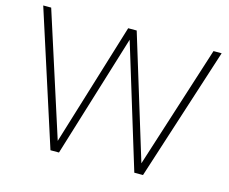

<svg xmlns="http://www.w3.org/2000/svg" viewBox="-101 -861 1195 1002"><g transform="rotate(15 497.0 -360.0)"><path d="M700 0H747L979 -720H935L723 -57L520 -720H474L271 -57L58 -720H15L247 0H293L497 -664Z"/></g></svg>

Font: Aspekta 150
Style: Regular
Weight: 150
Designer: Ivo Dolenc
Version: Version 2.000